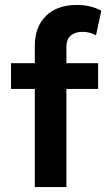

<svg xmlns="http://www.w3.org/2000/svg" viewBox="-20 -755 438 775"><path d="M120.5 0V-396H24.5V-500H120.5V-569.5Q120.5 -646 165.2 -690.5Q210 -735 290.5 -735Q318.5 -735 342.8 -729.2Q367 -723.5 389 -712L367.5 -612.5Q353 -620.5 339.5 -623.5Q326 -626.5 313.5 -626.5Q284 -626.5 266 -612Q248 -597.5 248 -563.5V-500H376V-396H248V0Z"/></svg>

Font: Geologica EX Med
Style: Regular
Weight: 500
Designer: Sindre Bremnes, Frode Helland
Foundry: Monokrom Skriftforlag AS
Version: Version 1.010;gftools[0.9.28]